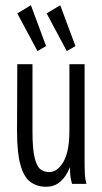

<svg xmlns="http://www.w3.org/2000/svg" viewBox="-20 -702 390 733"><path d="M156 11Q121 11 96 -7.5Q71 -26 58 -72.5Q45 -119 45 -202L46 -457H104V-202Q104 -132 112.5 -98.5Q121 -65 135.5 -55Q150 -45 168 -45Q199 -45 222 -84Q245 -123 245 -205V-457H303V-71Q303 -53 304 -35.5Q305 -18 310 0H255Q250 -17 248.5 -32Q247 -47 247 -64Q234 -30 211.5 -9.5Q189 11 156 11ZM123 -507 46 -651 98 -682 156 -526ZM235 -507 158 -651 210 -682 268 -526Z"/></svg>

Font: Inconsolata ExtraCondensed
Style: Regular
Weight: 400
Width: 2
Monospace: yes
Designer: Raph Levien, Cyreal, Brenton Simpson
Foundry: Raph Levien, Cyreal, Google
Version: Version 3.000; ttfautohint (v1.8.2.53-6de2)